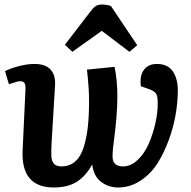

<svg xmlns="http://www.w3.org/2000/svg" viewBox="-20 -807 837 841"><path d="M581.1 -608.9 546.9 -580.1 425.8 -671.9 296.9 -580.1 264.2 -610.8 374 -753.9Q387.7 -772.5 398.4 -779.8Q409.2 -787.1 425.8 -787.1Q447.8 -787.1 465.8 -780.8ZM481.9 -514.2Q494.1 -454.6 494.1 -384.8Q494.1 -305.2 479 -189.9Q478.5 -187 478 -181.6Q470.2 -124 474.6 -106.4Q481.9 -78.1 519 -78.1Q552.7 -78.1 582.5 -106Q612.3 -133.8 630.9 -176Q649.4 -218.3 660.2 -265.4Q670.9 -312.5 670.9 -354Q670.9 -385.3 663.6 -396.7Q656.2 -408.2 634.8 -416L597.2 -429.2Q590.8 -474.6 610.1 -500.7Q629.4 -526.9 667 -526.9Q713.9 -526.9 736.3 -495.4Q758.8 -463.9 758.8 -410.2Q758.8 -361.3 749.5 -306.2Q740.2 -251 719.2 -193.6Q698.2 -136.2 668.9 -90.3Q639.6 -44.4 594.7 -15.1Q549.8 14.2 497.1 14.2Q456.1 14.2 423.3 -10Q390.6 -34.2 383.8 -86.9Q356.4 -36.1 316.7 -11Q276.9 14.2 215.8 14.2Q71.3 14.2 79.1 -148.9L91.8 -420.9Q92.3 -443.8 80.1 -449.2Q67.9 -454.6 46.9 -446.8L19 -438L2 -495.1Q21.5 -506.3 59.8 -516.6Q98.1 -526.9 130.9 -526.9Q178.7 -526.9 201.2 -502.7Q223.6 -478.5 221.2 -434.1L206.1 -183.1Q204.1 -148.9 204.8 -125.7Q205.6 -102.5 215.8 -90.3Q226.1 -78.1 249 -78.1Q285.2 -78.1 309.8 -100.1Q334.5 -122.1 347.2 -163.8Q359.9 -205.6 365 -253.7Q370.1 -301.8 370.1 -366.2Q370.1 -422.4 360.8 -502Z"/></svg>

Font: Literata Book
Style: Bold Italic
Weight: 700
Italic angle: -3°
Designer: Latin by Veronika Burian and Jose Scaglione. Greek by Irene Vlachou. Cyrillic by Vera Evstafieva
Foundry: TypeTogether
Version: Version 1.003;PS 001.003;hotconv 1.0.88;makeotf.lib2.5.64775